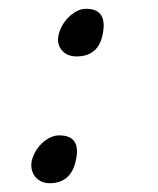

<svg xmlns="http://www.w3.org/2000/svg" viewBox="-20 -499 360 437"><path d="M213.4 -419.4Q203.1 -370.6 154.3 -370.6Q132.3 -370.6 120.6 -384.8Q108.9 -398.9 113.3 -419.4Q115.7 -430.2 121.6 -440.7Q127.4 -451.2 136 -459.7Q144.5 -468.3 154.8 -473.6Q165 -479 175.8 -479Q226.1 -479 213.4 -419.4ZM152.8 -134.8Q142.1 -82 92.8 -82Q82 -82 73.5 -86.2Q64.9 -90.3 59.6 -97.4Q54.2 -104.5 52.2 -113.8Q50.3 -123 52.2 -132.8Q54.7 -143.6 60.8 -154.1Q66.9 -164.6 75.2 -172.6Q83.5 -180.7 93.8 -185.8Q104 -190.9 114.7 -190.9Q165 -190.9 152.8 -134.8Z"/></svg>

Font: XB Khoramshahr
Style: Italic
Weight: 400
Italic angle: -12°
Designer: Behnam
Foundry: Irmug
Version: Version 8.005 2009